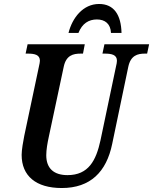

<svg xmlns="http://www.w3.org/2000/svg" viewBox="-20 -937 771 967"><path d="M325 -771H375C394 -819 427 -839 468 -839C509 -839 537 -817 539 -771H592C590 -862 554 -917 479 -917C398 -917 344 -847 325 -771ZM291 10C435 10 516 -71 545 -212L626 -600C638 -658 673 -667 710 -667H721L731 -714H506L496 -667H507C543 -667 569 -661 569 -631C569 -625 567 -612 564 -601L486 -230C464 -129 426 -55 320 -55C251 -55 213 -89 213 -155C213 -183 219 -217 226 -249L301 -601C313 -658 348 -667 386 -667H398L407 -714H119L109 -667H120C155 -667 181 -661 181 -631C181 -625 179 -615 175 -597L102 -252C97 -228 89 -181 89 -157C89 -51 161 10 291 10Z"/></svg>

Font: Noto Serif Condensed SemiBold
Style: Italic
Weight: 600
Width: 3
Italic angle: -12°
Designer: Monotype Design Team
Foundry: Monotype Imaging Inc.
Version: Version 2.014